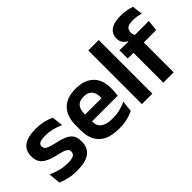

<svg xmlns="http://www.w3.org/2000/svg" viewBox="-38 -1169 1673 1673"><g transform="rotate(-45 799.0 -332.0)"><path d="M223.5 12Q164.5 12 118.8 0.8Q73 -10.5 41 -24.5L29.5 -135.5Q67.5 -118 113.2 -105Q159 -92 214 -92Q262 -92 283.5 -104.2Q305 -116.5 305 -141V-144Q305 -160.5 295.2 -171Q285.5 -181.5 261 -190.2Q236.5 -199 192 -209Q130.5 -223.5 94.8 -242.8Q59 -262 43.5 -290.2Q28 -318.5 28 -358V-362.5Q28 -432 77.5 -467.2Q127 -502.5 224 -502.5Q281.5 -502.5 325.8 -491.2Q370 -480 399.5 -464.5L411 -362.5Q376 -379 332.5 -390.2Q289 -401.5 239 -401.5Q206.5 -401.5 187.8 -396.2Q169 -391 161 -381.5Q153 -372 153 -358.5V-356Q153 -341 161.8 -330Q170.5 -319 194 -310.2Q217.5 -301.5 260 -291.5Q322 -278.5 359.5 -261Q397 -243.5 414 -216.2Q431 -189 431 -145V-139Q431 -63 379.5 -25.5Q328 12 223.5 12Z M742.5 12Q616.5 12 555 -46Q493.5 -104 493.5 -214V-278Q493.5 -387 551 -445.5Q608.5 -504 718 -504Q792 -504 841.5 -478Q891 -452 915.8 -404.2Q940.5 -356.5 940.5 -290V-272.5Q940.5 -254.5 938.8 -235.8Q937 -217 934 -200.5H818Q819.5 -228 819.8 -252.8Q820 -277.5 820 -297.5Q820 -332 809 -356.2Q798 -380.5 775.5 -393Q753 -405.5 718 -405.5Q666.5 -405.5 642 -377Q617.5 -348.5 617.5 -296V-250.5L618 -236V-197.5Q618 -174.5 625.2 -155Q632.5 -135.5 649.5 -121.2Q666.5 -107 694.8 -99Q723 -91 765.5 -91Q811.5 -91 853.2 -101.2Q895 -111.5 932.5 -129L921.5 -28Q888 -9.5 842.8 1.2Q797.5 12 742.5 12ZM561.5 -200.5V-285.5H908V-200.5Z M1032 0V-661H1160.5V0Z M1446 -676.5Q1485 -676.5 1518 -670Q1551 -663.5 1576.5 -654L1588 -558Q1566.5 -564.5 1543.2 -568.8Q1520 -573 1492 -573Q1458.5 -573 1439.2 -565.5Q1420 -558 1412 -544Q1404 -530 1404 -511V-509.5Q1404 -496 1408 -484Q1412 -472 1417.5 -462.5L1334 -459.5V-473Q1311 -484 1295 -505.5Q1279 -527 1279 -559V-561.5Q1279 -614.5 1319.8 -645.5Q1360.5 -676.5 1446 -676.5ZM1296 0V-433H1423.5V0ZM1225 -368V-469.5L1349 -468.5L1399 -469.5H1587L1576 -368Z"/></g></svg>

Font: Anek Telugu SemiBold
Style: Regular
Weight: 600
Designer: Omkar Bhoir (Telugu), Yesha Goshar (Latin)
Foundry: Ek Type
Version: Version 1.003